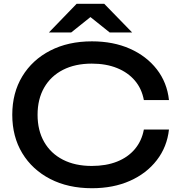

<svg xmlns="http://www.w3.org/2000/svg" viewBox="-20 -983 952 1017"><path d="M875 -297Q865 -205 810.5 -134.5Q756 -64 668 -25Q580 14 467 14Q341 14 246 -35Q151 -84 98 -171.5Q45 -259 45 -375Q45 -491 98 -578.5Q151 -666 246 -715Q341 -764 467 -764Q580 -764 668 -725Q756 -686 810.5 -616Q865 -546 875 -453H742Q731 -513 694.5 -556Q658 -599 600 -622.5Q542 -646 466 -646Q378 -646 313.5 -613Q249 -580 214 -519Q179 -458 179 -375Q179 -292 214 -231Q249 -170 313.5 -137Q378 -104 466 -104Q542 -104 600 -127Q658 -150 694.5 -193.5Q731 -237 742 -297ZM386 -963H532L680 -811H561L431 -915H487L357 -811H239Z"/></svg>

Font: Unbounded
Style: Regular
Weight: 400
Designer: Luke Prowse, Jean-Baptiste Morizot, Fátima Lázaro, Florian Runge
Foundry: NaN
Version: Version 1.701;gftools[0.9.28.dev5+ged2979d]